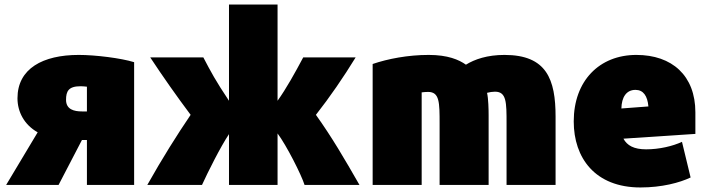

<svg xmlns="http://www.w3.org/2000/svg" viewBox="-20 -800 3118 846"><path d="M7 15H238L341 -183H363V15H571V-526C513 -544 400 -558 327 -558C169 -558 57 -498 57 -367C57 -307 87 -250 146 -217ZM271 -360C271 -398 282 -420 335 -420C343 -420 355 -419 363 -418V-309H341C306 -309 271 -318 271 -360Z M870 15C896 -42 952 -154 989 -209V15H1203V-212C1242 -160 1308 -30 1322 15H1564C1497 -102 1442 -196 1372 -294C1434 -373 1493 -459 1547 -547H1316C1281 -481 1241 -409 1203 -356V-780H989V-356C930 -444 909 -484 876 -547H642C698 -462 760 -374 820 -294C759 -204 696 -104 629 15Z M1838 15V-393C1847 -394 1856 -395 1866 -395C1917 -395 1917 -349 1917 -254V15H2133V-292C2133 -317 2132 -366 2126 -391C2137 -394 2150 -396 2161 -396C2212 -396 2212 -349 2212 -256V15H2428V-286C2428 -450 2389 -558 2203 -558C2127 -558 2072 -539 2033 -515C2002 -537 1953 -558 1869 -558C1778 -558 1689 -541 1622 -518V15Z M2802 26C2896 26 2975 5 3023 -18L2985 -175C2944 -156 2885 -142 2827 -142C2773 -142 2743 -159 2727 -189L3044 -210V-305C3044 -467 2941 -558 2784 -558C2621 -558 2508 -444 2508 -265C2508 -104 2602 26 2802 26ZM2780 -404C2815 -404 2833 -377 2837 -331L2718 -322C2719 -372 2740 -404 2780 -404Z"/></svg>

Font: Repo ExtraBlack
Style: Regular
Weight: 400
Designer: Stefan Peev
Foundry: Context Ltd
Version: Version 001.502